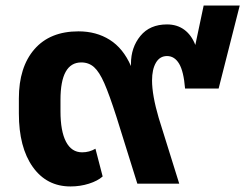

<svg xmlns="http://www.w3.org/2000/svg" viewBox="-20 -662 897 692"><path d="M844 -642 768 -343H647Q642 -405 625.5 -432.5Q609 -460 582 -460Q556 -460 542 -436Q528 -412 528 -372Q528 -319 552 -237L626 0H475L400 -240Q374 -321 356 -362Q338 -403 319 -420Q300 -437 273 -437Q198 -437 198 -302V-261Q198 -189 218 -151Q238 -113 276 -113Q302 -113 324 -126L350 -26Q332 -10 300.5 0Q269 10 234 10Q148 10 98 -60.5Q48 -131 48 -253V-307Q48 -420 104 -484.5Q160 -549 263 -549Q327 -549 375.5 -518.5Q424 -488 452 -424V-432Q452 -491 486 -532.5Q520 -574 582 -574Q618 -574 644 -555Q670 -536 684 -500L714 -642Z"/></svg>

Font: FiraGOUPP
Style: Bold
Weight: 700
Designer: bBox Type
Foundry: bBox Type GmbH
Version: Version 1.001